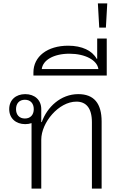

<svg xmlns="http://www.w3.org/2000/svg" viewBox="-20 -1106 723 1126"><path d="M165 0H222V-287C222 -387 324 -510 428 -510C483 -510 519 -475 519 -389V0H576V-393C576 -500 531 -554 439 -554C336 -554 256 -478 225 -390H222V-466C222 -520 183 -554 128 -554C73 -554 34 -520 34 -466C34 -412 73 -378 128 -378C141 -378 154 -380 165 -384ZM126 -411C93 -411 74 -433 74 -466C74 -499 93 -521 126 -521C159 -521 178 -499 178 -466C178 -433 159 -411 126 -411Z M176 -663H606V-880H550V-761H547C521 -809 461 -838 380 -838C258 -838 176 -775 176 -681ZM387 -791C480 -791 550 -753 557 -701H225C231 -753 294 -791 387 -791Z M609 -1086H554L562 -944H601Z"/></svg>

Font: IBM Plex Thai Looped Light
Style: Regular
Weight: 300
Designer: Mike Abbink, Paul van der Laan, Pieter van Rosmalen, Ben Mitchell, Mark Frömberg
Foundry: Bold Monday
Version: Version 1.0